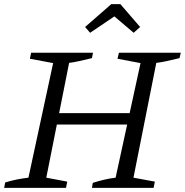

<svg xmlns="http://www.w3.org/2000/svg" viewBox="-24 -905 891 925"><path d="M419 0 423 -24Q451 -33 479 -39.5Q507 -46 533 -49L653 -601L542 -622L549 -651H847L841 -625Q804 -616 778.5 -610.5Q753 -605 729 -602L619 -49L722 -30L716 0ZM-4 0 1 -26Q30 -35 58.5 -40.5Q87 -46 113 -49L232 -601L120 -622L126 -651H424L419 -625Q385 -617 359 -611Q333 -605 309 -602L199 -49L300 -30L294 0ZM211 -305 221 -360H642L631 -305ZM556 -885 651 -775 620 -747 527 -826 410 -747 386 -775 512 -885Z"/></svg>

Font: Piazzolla 24pt
Style: Italic
Weight: 400
Italic angle: -11.3°
Designer: Juan Pablo del Peral
Foundry: Huerta Tipografica
Version: Version 2.005